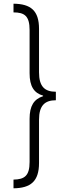

<svg xmlns="http://www.w3.org/2000/svg" viewBox="-20 -852 363 1038"><path d="M282 -310V-356C221 -356 191 -385 191 -461V-696C191 -795 146 -831 53 -832V-785C112 -785 140 -766 140 -690V-456C140 -385 164 -349 213 -335V-332C163 -316 140 -279 140 -210V24C140 99 112 118 53 119V166C146 165 191 128 191 29V-205C191 -281 222 -310 282 -310Z"/></svg>

Font: Noto Sans Devanagari UI ExtraCondensed Light
Style: Regular
Weight: 300
Width: 2
Designer: Jelle Bosma - Monotype Design Team
Foundry: Monotype Imaging Inc.
Version: Version 2.004